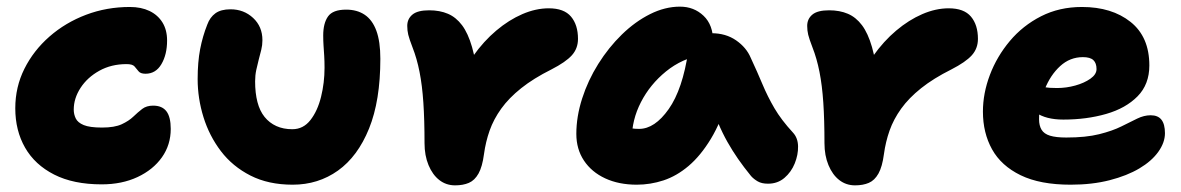

<svg xmlns="http://www.w3.org/2000/svg" viewBox="-20 -546 3556 578"><path d="M286 9Q201 9 143 -20.5Q85 -50 55.5 -101.5Q26 -153 26 -220Q26 -284 53.5 -339Q81 -394 129 -436Q177 -478 239 -501.5Q301 -525 371 -525Q405 -525 430 -513Q455 -501 469 -478.5Q483 -456 483 -424Q483 -382 466 -353Q449 -324 418 -324Q403 -324 397 -331.5Q391 -339 385 -346Q379 -353 361 -353Q315 -353 279 -333Q243 -313 222.5 -281.5Q202 -250 202 -216Q202 -202 208 -189.5Q214 -177 232 -169.5Q250 -162 287 -162Q325 -162 346.5 -172Q368 -182 381.5 -195Q395 -208 408 -218Q421 -228 441 -228Q468 -228 481 -211Q494 -194 494 -158Q494 -110 467.5 -72.5Q441 -35 394 -13Q347 9 286 9Z M861 10Q788 10 734 -17.5Q680 -45 645 -91Q610 -137 592.5 -193.5Q575 -250 575 -308Q575 -359 582.5 -398Q590 -437 604 -472Q612 -494 628.5 -506Q645 -518 674 -518Q714 -518 742 -492Q770 -466 770 -425Q770 -410 766.5 -396Q763 -382 759 -367Q755 -352 751.5 -335.5Q748 -319 748 -301Q748 -266 755 -239Q762 -212 776.5 -194Q791 -176 812 -166.5Q833 -157 860 -157Q893 -157 914.5 -184.5Q936 -212 946.5 -254.5Q957 -297 957 -342Q957 -362 956 -378Q955 -394 954 -408.5Q953 -423 953 -439Q953 -476 967.5 -496.5Q982 -517 1022 -517Q1055 -517 1078 -501.5Q1101 -486 1113 -453.5Q1125 -421 1125 -369Q1125 -243 1091 -159Q1057 -75 997.5 -32.5Q938 10 861 10Z M1350 12Q1323 12 1302.5 -4Q1282 -20 1270 -49Q1258 -78 1258 -115Q1258 -185 1254.5 -237Q1251 -289 1243 -329.5Q1235 -370 1222 -403Q1212 -429 1209 -441.5Q1206 -454 1206 -468Q1206 -489 1221.5 -502Q1237 -515 1272 -515Q1304 -515 1328.5 -504.5Q1353 -494 1371 -470Q1389 -446 1401 -404.5Q1413 -363 1419 -300L1351 -278Q1373 -333 1404.5 -377.5Q1436 -422 1474 -454Q1512 -486 1552.5 -503.5Q1593 -521 1632 -521Q1678 -521 1699 -496Q1720 -471 1720 -429Q1720 -400 1701.5 -379.5Q1683 -359 1640 -337Q1586 -310 1549 -280.5Q1512 -251 1489 -219Q1466 -187 1454 -153Q1442 -119 1437 -82Q1432 -44 1420.5 -23.5Q1409 -3 1391.5 4.5Q1374 12 1350 12Z M1897 10Q1843 10 1802 -9Q1761 -28 1738 -62.5Q1715 -97 1715 -143Q1715 -195 1732.5 -249.5Q1750 -304 1781 -353.5Q1812 -403 1852 -442Q1892 -481 1937 -503.5Q1982 -526 2027 -526Q2069 -526 2098 -498.5Q2127 -471 2127 -420Q2127 -403 2117.5 -393.5Q2108 -384 2095 -381Q2033 -370 1985 -331Q1937 -292 1909.5 -238.5Q1882 -185 1882 -127Q1882 -113 1884 -101.5Q1886 -90 1891 -73L1817 -187Q1842 -170 1861 -164Q1880 -158 1904 -158Q1951 -158 1993 -217.5Q2035 -277 2052 -392Q2056 -418 2076.5 -432Q2097 -446 2122 -446Q2165 -446 2196 -424.5Q2227 -403 2240 -372Q2260 -329 2275.5 -292Q2291 -255 2311.5 -220Q2332 -185 2367 -147Q2382 -131 2382.5 -105.5Q2383 -80 2372.5 -54Q2362 -28 2341.5 -10.5Q2321 7 2292 7Q2273 7 2261 0Q2249 -7 2241 -16Q2219 -43 2202 -67.5Q2185 -92 2170 -118.5Q2155 -145 2141.5 -177Q2128 -209 2113 -249L2173 -255Q2151 -179 2120 -128Q2089 -77 2053 -46.5Q2017 -16 1977.5 -3Q1938 10 1897 10Z M2554 12Q2527 12 2506.5 -4Q2486 -20 2474 -49Q2462 -78 2462 -115Q2462 -185 2458.5 -237Q2455 -289 2447 -329.5Q2439 -370 2426 -403Q2416 -429 2413 -441.5Q2410 -454 2410 -468Q2410 -489 2425.5 -502Q2441 -515 2476 -515Q2508 -515 2532.5 -504.5Q2557 -494 2575 -470Q2593 -446 2605 -404.5Q2617 -363 2623 -300L2555 -278Q2577 -333 2608.5 -377.5Q2640 -422 2678 -454Q2716 -486 2756.5 -503.5Q2797 -521 2836 -521Q2882 -521 2903 -496Q2924 -471 2924 -429Q2924 -400 2905.5 -379.5Q2887 -359 2844 -337Q2790 -310 2753 -280.5Q2716 -251 2693 -219Q2670 -187 2658 -153Q2646 -119 2641 -82Q2636 -44 2624.5 -23.5Q2613 -3 2595.5 4.5Q2578 12 2554 12Z M3203 10Q3111 10 3052.5 -18.5Q2994 -47 2966.5 -96.5Q2939 -146 2939 -210Q2939 -265 2960 -320.5Q2981 -376 3020 -422.5Q3059 -469 3114 -497Q3169 -525 3237 -525Q3327 -525 3383.5 -480Q3440 -435 3440 -349Q3440 -292 3404.5 -256Q3369 -220 3310 -203Q3251 -186 3181 -186Q3129 -186 3098.5 -207Q3068 -228 3068 -256Q3068 -271 3075 -278.5Q3082 -286 3098 -286Q3109 -286 3123.5 -283.5Q3138 -281 3162 -281Q3190 -281 3217 -288.5Q3244 -296 3262.5 -309Q3281 -322 3281 -338Q3281 -356 3271.5 -365Q3262 -374 3240 -374Q3201 -374 3171.5 -347Q3142 -320 3125 -277Q3108 -234 3108 -187Q3108 -168 3115.5 -155.5Q3123 -143 3141 -137.5Q3159 -132 3190 -132Q3249 -132 3289 -142Q3329 -152 3356 -165.5Q3383 -179 3403.5 -189Q3424 -199 3444 -199Q3466 -199 3476.5 -185.5Q3487 -172 3487 -145Q3487 -117 3467 -89Q3447 -61 3410 -39Q3373 -17 3320.5 -3.5Q3268 10 3203 10Z"/></svg>

Font: Shantell Sans ExtraBold
Style: Regular
Weight: 800
Designer: Stephen Nixon, Anya Danilova, Shantell Martin
Foundry: Arrow Type
Version: Version 1.011;[c5ecc13dd]